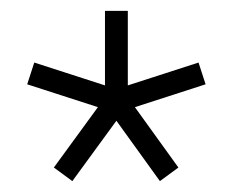

<svg xmlns="http://www.w3.org/2000/svg" viewBox="-20 -740 458 353"><path d="M113 -407 79 -432 160 -543 30 -585 43 -625 173 -583V-720H215V-583L345 -625L358 -585L228 -543L308 -432L274 -407L194 -518Z"/></svg>

Font: Manrope
Style: Regular
Weight: 400
Designer: Mikhail Sharanda
Foundry: Mikhail Sharanda
Version: Version 4.503